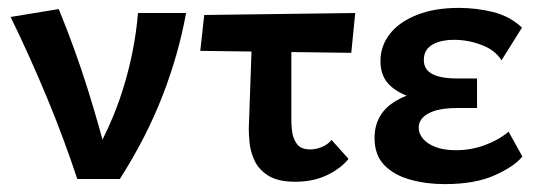

<svg xmlns="http://www.w3.org/2000/svg" viewBox="-20 -454 1362 487"><path d="M176 0Q142 -103 99.5 -205.5Q57 -308 7 -411L129 -431Q170 -331 201.5 -231Q233 -131 258 -31H202Q261 -129 291.5 -226.5Q322 -324 330 -421H452Q433 -316 392 -210.5Q351 -105 284 0Z M488 -325 498 -416 881 -421 871 -320ZM611 -127 621 -411H719V-146Q719 -137 721 -120Q723 -103 733 -89Q743 -75 767 -75Q781 -75 796 -81Q811 -87 821 -99L864 -51Q845 -27 810 -10Q775 7 729 7Q685 7 660.5 -8.5Q636 -24 625.5 -47Q615 -70 613 -92Q611 -114 611 -127Z M1108 13Q1061 13 1020 1.5Q979 -10 954.5 -35.5Q930 -61 930 -104Q930 -166 984 -198Q1038 -230 1126 -230V-194Q1078 -194 1037 -203.5Q996 -213 970.5 -236Q945 -259 945 -299Q945 -337 968.5 -367.5Q992 -398 1037 -416Q1082 -434 1144 -434Q1188 -434 1230.5 -423.5Q1273 -413 1304 -384L1252 -301Q1236 -327 1201.5 -340Q1167 -353 1132 -353Q1108 -353 1090.5 -347Q1073 -341 1064 -330Q1055 -319 1055 -302Q1055 -278 1076 -266.5Q1097 -255 1140 -255H1190V-180H1140Q1092 -180 1067 -166.5Q1042 -153 1042 -130Q1042 -115 1053 -102Q1064 -89 1085 -81Q1106 -73 1136 -73Q1175 -73 1210 -86Q1245 -99 1270 -120L1305 -57Q1285 -32 1235 -9.5Q1185 13 1108 13Z"/></svg>

Font: Ysabeau Office
Style: Bold
Weight: 700
Designer: Christian Thalmann (Catharsis Fonts)
Version: Version 2.001;gftools[0.9.30]; featfreeze: tnum,lnum,ss02